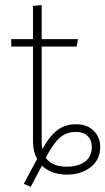

<svg xmlns="http://www.w3.org/2000/svg" viewBox="-20 -673 412 751"><path d="M372 -98Q372 -49 335 -19.5Q298 10 242 10Q181 10 144 -25L100 58L73 46L125 -51Q109 -81 109 -119V-491H24V-520H109V-650L143 -653V-520H285L280 -491H143V-118Q143 -102 146 -90Q171 -137 202 -162Q233 -187 277 -187Q321 -187 346.5 -161.5Q372 -136 372 -98ZM339 -98Q339 -125 322.5 -141Q306 -157 277 -157Q239 -157 213 -133.5Q187 -110 159 -56Q183 -21 242 -21Q285 -21 312 -40.5Q339 -60 339 -98Z"/></svg>

Font: FiraGO UltraLight
Style: Regular
Weight: 200
Designer: bBox Type
Foundry: bBox Type GmbH
Version: Version 1.001